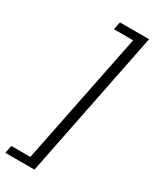

<svg xmlns="http://www.w3.org/2000/svg" viewBox="-267 -763 781 970"><g transform="rotate(30 123.0 -278.0)"><path d="M-48 152H122L294 -708H124L115 -663H227L72 107H-39Z"/></g></svg>

Font: Source Sans Pro
Style: Italic
Weight: 400
Italic angle: -11°
Designer: Paul D. Hunt
Foundry: Adobe Systems Incorporated
Version: Version 3.006;hotconv 1.0.111;makeotfexe 2.5.65597